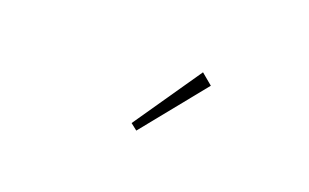

<svg xmlns="http://www.w3.org/2000/svg" viewBox="-36 -798 621 386"><g transform="rotate(20 275.0 -605.0)"><path d="M264 -527 250 -538 350 -683 374 -663Z"/></g></svg>

Font: Inconsolata SemiExpanded ExtraLight
Style: Regular
Weight: 200
Width: 6
Monospace: yes
Designer: Raph Levien, Cyreal, Brenton Simpson
Foundry: Raph Levien, Cyreal, Google
Version: Version 3.001; ttfautohint (v1.8.2.53-6de2)